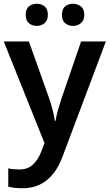

<svg xmlns="http://www.w3.org/2000/svg" viewBox="-20 -763 584 1023"><path d="M0 -542H134L243 -236Q253 -206 260.5 -177Q268 -148 272 -119H276Q280 -145 288.5 -175.5Q297 -206 307 -236L412 -542H544L313 72Q283 153 230 196.5Q177 240 99 240Q74 240 55.5 237.5Q37 235 24 232V134Q35 137 50.5 138.5Q66 140 83 140Q129 140 157 112.5Q185 85 200 44L217 -1ZM117 -684Q117 -715 134 -729Q151 -743 176 -743Q200 -743 217.5 -729Q235 -715 235 -684Q235 -654 217.5 -639.5Q200 -625 176 -625Q151 -625 134 -639.5Q117 -654 117 -684ZM310 -684Q310 -715 327 -729Q344 -743 369 -743Q393 -743 411 -729Q429 -715 429 -684Q429 -654 411 -639.5Q393 -625 369 -625Q344 -625 327 -639.5Q310 -654 310 -684Z"/></svg>

Font: Noto Sans New Tai Lue Semibold
Style: Regular
Weight: 400
Designer: Monotype Design Team
Foundry: Monotype Imaging Inc.
Version: Version 2.004; ttfautohint (v1.8.4.7-5d5b)